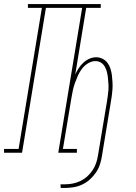

<svg xmlns="http://www.w3.org/2000/svg" viewBox="-54 -755 674 949"><path d="M246 174 245 156H266Q285 156 304 152.5Q323 149 341.5 140.5Q360 132 375.5 118.5Q391 105 402.5 88Q414 71 420.5 52.5Q427 34 430 15L474 -249Q476 -264 478.5 -279.5Q481 -295 482 -310Q483 -325 482 -340Q481 -355 479.5 -370Q478 -385 474.5 -399Q471 -413 464 -425.5Q457 -438 445 -445.5Q433 -453 418 -453Q399 -453 381 -442Q363 -431 351 -415Q339 -399 331 -381Q323 -363 316.5 -345Q310 -327 306 -308Q302 -289 299 -271L257 -19H326V0H234L352 -716H173L55 0H-34V-19H38L153 -716H84V-735H444V-716H372L318 -387Q325 -403 335 -418Q345 -433 358.5 -445.5Q372 -458 388.5 -465Q405 -472 421 -472Q438 -472 453 -464.5Q468 -457 477.5 -444Q487 -431 492 -415.5Q497 -400 499 -383.5Q501 -367 502 -349.5Q503 -332 502 -315Q501 -298 498.5 -280.5Q496 -263 493 -246L450 15Q447 36 440 57.5Q433 79 420 98Q407 117 389.5 132.5Q372 148 351.5 157.5Q331 167 309 170.5Q287 174 266 174Z"/></svg>

Font: Iosevka HT Thin Extended
Style: Italic
Weight: 100
Width: 7
Italic angle: -9°
Monospace: yes
Designer: Belleve Invis
Foundry: Belleve Invis
Version: Version 32.3.0; ttfautohint (v1.8.4)